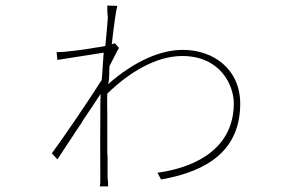

<svg xmlns="http://www.w3.org/2000/svg" viewBox="-20 -648 1040 689"><path d="M366 -11C366 -38 366 -63 366 -89L365 -98C365 -116 365 -133 365 -151V-161V-166V-185V-190V-236C365 -260 364 -284 365 -312C440 -385 537 -447 634 -447C771 -447 819 -342 819 -277C819 -127 701 -50 545 -28L558 -4C731 -34 842 -113 842 -276C842 -399 747 -469 636 -469C558 -469 465 -431 368 -346C371 -358 372 -370 372 -383V-392C372 -398 373 -405 373 -411C386 -435 397 -460 407 -476L392 -493C388 -492 386 -490 381 -489C389 -558 396 -610 401 -627L365 -628C365 -621 365 -598 367 -585C366 -565 362 -526 358 -483C344 -480 330 -478 315 -476L305 -474C268 -468 231 -464 211 -462C205 -462 197 -461 183 -461L186 -433C237 -441 312 -453 352 -459C349 -426 348 -390 345 -361C304 -296 208 -154 166 -98L186 -76C200 -98 217 -123 234 -149L240 -158C244 -164 247 -169 251 -175L266 -197L272 -206L277 -215C300 -249 323 -283 341 -311C340 -288 340 -263 340 -238V-227V-217C339 -139 340 -60 340 -10C340 2 340 15 338 21H368C368 9 368 2 366 -11Z"/></svg>

Font: Glow Sans SC Normal Thin
Style: Regular
Weight: 100
Designer: Ryoko NISHIZUKA (kana, bopomofo & ideographs); Paul D. Hunt (Latin, Greek & Cyrillic); Sandoll Communications, Soo-young
Version: Version 0.93